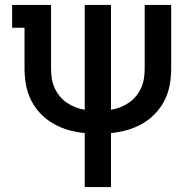

<svg xmlns="http://www.w3.org/2000/svg" viewBox="-20 -540 790 775"><path d="M322 215V-3Q289 -6 257 -15Q225 -24 196 -40.5Q167 -57 144 -81Q121 -105 106 -134.5Q91 -164 85 -197Q79 -230 79 -263V-428H29V-520H186V-263Q186 -243 189 -223.5Q192 -204 200 -186Q208 -168 220.5 -152.5Q233 -137 249 -126Q265 -115 283.5 -107.5Q302 -100 322 -97V-520H428V-97Q448 -100 466.5 -107.5Q485 -115 501 -126Q517 -137 529.5 -152.5Q542 -168 550 -186Q558 -204 561 -223.5Q564 -243 564 -263V-520H671V-263Q671 -230 665 -197Q659 -164 644 -134.5Q629 -105 606 -81Q583 -57 554 -40.5Q525 -24 493 -15Q461 -6 428 -3V215Z"/></svg>

Font: Iosevka Etoile Semibold
Style: Regular
Weight: 600
Designer: Belleve Invis
Foundry: Belleve Invis
Version: Version 22.1.2; ttfautohint (v1.8.4)